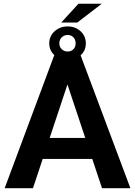

<svg xmlns="http://www.w3.org/2000/svg" viewBox="-20 -990 710 1010"><path d="M351.6 -596.1 153.4 0H4.5L269.6 -710.9H364.5ZM516.6 0 318 -596.1 303.9 -710.9H399.6L666 0ZM507.6 -264.4V-154.1H129V-264.4ZM302.1 -871.4 392.7 -970.4H515.4L386.6 -871.4ZM239.1 -761.8Q239.1 -800.3 267.4 -825.6Q295.7 -851 336 -851Q376.2 -851 403.9 -825.6Q431.5 -800.3 431.5 -761.8Q431.5 -723.4 403.9 -698.9Q376.2 -674.3 336 -674.3Q295.7 -674.3 267.4 -699Q239.1 -723.7 239.1 -761.8ZM292.1 -761.8Q292.1 -743.3 304.8 -731.2Q317.5 -719 336 -719Q354.6 -719 366.3 -731.2Q377.9 -743.3 377.9 -761.8Q377.9 -781.2 366.3 -793.6Q354.6 -806 336 -806Q317.5 -806 304.8 -793.6Q292.1 -781.2 292.1 -761.8Z"/></svg>

Font: Vazirmatn
Style: Regular
Weight: 400
Designer: Saber Rastikerdar
Foundry: Saber Rastikerdar
Version: Version 33.003;September 2, 2022;FontCreator 14.0.0.2862 64-